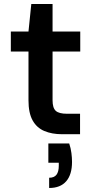

<svg xmlns="http://www.w3.org/2000/svg" viewBox="-20 -669 468 957"><path d="M289 0Q239 0 201 -16Q163 -32 142.5 -69Q122 -106 122 -169V-412H34V-512H122L136 -649H242V-512H380V-412H242V-169Q242 -131 258 -116.5Q274 -102 314 -102H379V0ZM225 268V217Q250 217 261.5 202Q273 187 273 157V142H221V46H325Q333 70 336 94Q339 118 339 138Q339 201 310 234.5Q281 268 225 268Z"/></svg>

Font: DM Sans 12pt SemiBold
Style: Regular
Weight: 600
Version: Version 4.004;gftools[0.9.30]